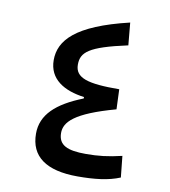

<svg xmlns="http://www.w3.org/2000/svg" viewBox="-80 -772 746 843"><g transform="rotate(10 293.0 -350.0)"><path d="M321.8 2.9C395.5 2.9 459 -3.9 510.3 -25.4L500.5 -120.1C439 -105.5 395.5 -100.6 340.3 -100.6C258.8 -100.6 217.8 -117.7 217.8 -172.9C217.8 -221.2 258.3 -267.1 439.5 -316.9L436 -405.8C294.9 -404.8 238.3 -421.9 238.3 -481C238.3 -536.1 270.5 -565.4 441.9 -602.5L432.6 -702.6C195.8 -646.5 130.4 -569.3 130.4 -482.4C130.4 -397 199.7 -356.9 289.6 -345.2V-338.9C171.9 -292.5 109.9 -235.4 109.9 -150.9C109.9 -49.3 181.2 2.9 321.8 2.9Z"/></g></svg>

Font: CaskaydiaCove Nerd Font
Style: Regular
Weight: 400
Designer: Aaron Bell
Foundry: Saja Typeworks
Version: Version 2111.1;Nerd Fonts 2.3.3